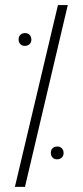

<svg xmlns="http://www.w3.org/2000/svg" viewBox="-20 -729 328 762"><path d="M53.7 -572.3Q53.7 -590.8 71.3 -596.7Q76.2 -597.7 79.1 -597.7Q97.7 -597.7 103.5 -580.1Q104.5 -575.2 104.5 -572.3Q104.5 -553.7 86.9 -547.9Q82 -546.9 79.1 -546.9Q60.5 -546.9 54.7 -564.5Q53.7 -569.3 53.7 -572.3ZM39.1 12.7 210 -709H249L79.1 12.7ZM181.6 -122.1Q181.6 -140.6 199.2 -146.5Q204.1 -147.5 207 -147.5Q225.6 -147.5 231.4 -129.9Q232.4 -125 232.4 -122.1Q232.4 -103.5 214.8 -97.7Q210 -96.7 207 -96.7Q188.5 -96.7 182.6 -114.3Q181.6 -119.1 181.6 -122.1Z"/></svg>

Font: Post No Bills Colombo
Style: Light
Weight: 400
Designer: Kosala Senevirathne, Siva Puranthara, Lasantha Premarathna, Tharique Azeez
Foundry: Mooniak
Version: Version 1.220 ; ttfautohint (v1.5)